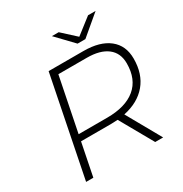

<svg xmlns="http://www.w3.org/2000/svg" viewBox="-198 -1024 1116 1172"><g transform="rotate(-30 360.0 -437.5)"><path d="M478 -240 613 0H557L426 -232Q394 -230 377 -230H167L121 0H70L210 -700H455Q571 -700 634.5 -649.5Q698 -599 698 -507Q698 -399 640.5 -330.5Q583 -262 478 -240ZM647 -503Q647 -576 596.5 -615Q546 -654 452 -654H252L176 -275H377Q507 -275 577 -333Q647 -391 647 -503ZM642 -875 502 -757H447L334 -875H382L477 -788L589 -875Z"/></g></svg>

Font: Montserrat Alternates Light
Style: Italic
Weight: 300
Italic angle: -11.3°
Designer: Julieta Ulanovsky
Foundry: Julieta Ulanovsky
Version: Version 7.200